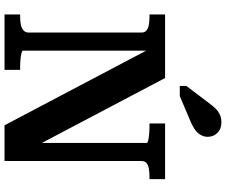

<svg xmlns="http://www.w3.org/2000/svg" viewBox="-95 -904 999 849"><g transform="rotate(90 404.5 -479.5)"><path d="M44 0V-69H54Q75 -69 90.5 -72.5Q106 -76 115 -84.5Q124 -93 124 -107V-605Q124 -620 115 -627.5Q106 -635 90.5 -638Q75 -641 54 -641H44V-710H325L630 -131L612 -134V-629Q612 -633 600.5 -635.5Q589 -638 572.5 -639.5Q556 -641 540 -641H526V-710H772V-641H761Q741 -641 725 -638Q709 -635 700.5 -627.5Q692 -620 692 -605V0H534L182 -668L204 -663V-81Q204 -78 215.5 -75Q227 -72 243.5 -70.5Q260 -69 276 -69H289V0ZM432 -899 360 -804V-775H405L504 -817Q530 -827 548 -838.5Q566 -850 575.5 -865.5Q585 -881 585 -899Q585 -924 567.5 -941.5Q550 -959 521 -959Q501 -959 485.5 -951.5Q470 -944 457.5 -930.5Q445 -917 432 -899Z"/></g></svg>

Font: Roboto Serif SemiBold
Style: Regular
Weight: 600
Designer: Greg Gazdowicz
Foundry: Commercial Type
Version: Version 1.008